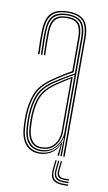

<svg xmlns="http://www.w3.org/2000/svg" viewBox="-84 -649 456 809"><g transform="rotate(10 144.0 -244.0)"><path d="M225.8 0V-505Q225.8 -556 206.2 -577.9Q186.8 -599.8 142 -599.8Q94.8 -599.8 74.1 -578Q53.5 -556.2 51.8 -507.5Q51 -485 51.5 -458.8Q52 -432.5 52.8 -406.8H46.5Q45.8 -432.8 45.2 -459.4Q44.8 -486 45.5 -507.8Q47.2 -560 69.6 -582.8Q92 -605.5 142 -605.5Q174.2 -605.5 193.9 -595.2Q213.5 -585 222.8 -563Q232 -541 232 -505V0ZM126.8 -11.2Q157 -11.2 176.1 -26Q195.2 -40.8 204.4 -61.8Q213.5 -82.8 213.5 -101.2V-347Q195 -337.2 170.9 -322.6Q146.8 -308 127 -293.8Q89 -266.5 74.4 -231.8Q59.8 -197 57.8 -146.5Q57.2 -132.2 57.5 -123.4Q57.8 -114.5 58.8 -95Q61 -54.2 78.9 -32.8Q96.8 -11.2 126.8 -11.2ZM127.2 -17Q99.5 -17 83.2 -37.2Q67 -57.5 64.8 -95.2Q63.8 -112.5 63.5 -123.1Q63.2 -133.8 63.8 -146.2Q65.8 -198.5 80.6 -231.2Q95.5 -264 130.5 -289.5Q146.8 -301.5 167.6 -314.8Q188.5 -328 207.2 -338.2V-101Q207.2 -82.8 199.4 -63.2Q191.5 -43.8 174 -30.4Q156.5 -17 127.2 -17ZM127.8 -22.8Q154 -22.8 170.2 -34.9Q186.5 -47 193.9 -65.1Q201.2 -83.2 201.2 -100.8V-329.5Q186.2 -320.5 168.4 -309Q150.5 -297.5 133 -284.5Q99.2 -259 85.5 -227.4Q71.8 -195.8 70 -146.2Q69.5 -133 69.8 -124.1Q70 -115.2 71 -95.5Q73 -61.5 87.6 -42.1Q102.2 -22.8 127.8 -22.8ZM124.2 5.5Q85.5 5.5 64.2 -20.9Q43 -47.2 40.5 -93.8Q39.5 -111.5 39.2 -123.8Q39 -136 39.5 -147.8Q41.5 -196.5 56.8 -236Q72 -275.5 118 -308.2Q131.2 -317.5 145 -326.6Q158.8 -335.8 172.9 -344.5Q187 -353.2 201.2 -361V-505Q201.2 -542 188.1 -559.6Q175 -577.2 142 -577.2Q107.2 -577.2 92.4 -560.5Q77.5 -543.8 76.2 -506.8Q75.5 -485.5 75.9 -461.4Q76.2 -437.2 77 -406.8H71Q70.2 -435.8 69.9 -461.1Q69.5 -486.5 70 -506.8Q71.2 -546.5 87.4 -564.8Q103.5 -583 142 -583Q178.2 -583 192.9 -564.1Q207.5 -545.2 207.5 -505V-357.2Q184.5 -345 162.2 -331Q140 -317 120.5 -303Q77.2 -272 62.4 -234Q47.5 -196 45.5 -147.5Q45 -133 45.2 -123.8Q45.5 -114.5 46.5 -94.2Q49 -48.8 69.4 -24.5Q89.8 -0.2 125 -0.2Q155.2 -0.2 177.9 -16.4Q200.5 -32.5 210.5 -60.2H212L208.2 -7.2V0H201.8V-4.8L207.2 -44.8H205.8Q195 -21.5 172.8 -8Q150.5 5.5 124.2 5.5ZM213.8 0V-15L215.5 -78.8H214Q208 -50 184.6 -27.9Q161.2 -5.8 125.8 -5.8Q92.8 -5.8 73.9 -28.8Q55 -51.8 52.8 -94.5Q51.8 -112.2 51.5 -123.2Q51.2 -134.2 51.8 -147.2Q53.5 -194.5 67.5 -231.4Q81.5 -268.2 124 -298.8Q138.2 -308.8 154.2 -318.6Q170.2 -328.5 185.8 -337.5Q201.2 -346.5 213.5 -353V-505Q213.5 -550 197 -569.2Q180.5 -588.5 142 -588.5Q101.8 -588.5 83.5 -569.6Q65.2 -550.8 64 -507Q63.2 -484.5 63.8 -458.4Q64.2 -432.2 65 -406.8H58.8Q58 -432.8 57.5 -459.4Q57 -486 57.8 -507.2Q59.2 -553.5 78.6 -573.9Q98 -594.2 142 -594.2Q183.5 -594.2 201.6 -573.5Q219.8 -552.8 219.8 -505V0ZM201.8 20.8 197.8 57.2Q194.5 87 205.9 99.9Q217.2 112.8 246.8 112.8H267V118.5H246.8Q214 118.5 201.4 104.4Q188.8 90.2 192.5 57.2L196.5 20.8ZM224.8 20.8 220.8 56.5Q218.8 74.8 224.8 82.6Q230.8 90.5 246.8 90.5H267V96H246.8Q227.5 96 220.2 86.9Q213 77.8 215.5 56.5L219.5 20.8ZM213.2 20.8 209.2 57Q206.5 81 215.2 91.2Q224 101.5 246.8 101.5H267V107.2H246.8Q220.8 107.2 210.9 95.5Q201 83.8 204 57L208 20.8Z"/></g></svg>

Font: Big Shoulders Inline Display ExtraLight
Style: Regular
Weight: 250
Version: Version 2.002